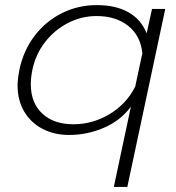

<svg xmlns="http://www.w3.org/2000/svg" viewBox="-20 -515 692 754"><path d="M494 -96Q453 -41 387.5 -13Q322 15 251 15Q193 15 147 -9Q101 -33 75 -77Q49 -121 49 -180Q49 -203 56 -240Q72 -317 116 -374.5Q160 -432 223.5 -463.5Q287 -495 360 -495Q434 -495 484 -467Q534 -439 556 -384L577 -480H629L480 219H427ZM511 -175 539 -306Q532 -375 483.5 -413.5Q435 -452 359 -452Q301 -452 248.5 -425.5Q196 -399 158 -351Q120 -303 107 -240Q101 -210 101 -184Q101 -111 146 -69Q191 -27 268 -27Q344 -27 410.5 -67Q477 -107 511 -175Z"/></svg>

Font: Prompt ExtraLight
Style: Italic
Weight: 275
Italic angle: -12°
Designer: Katatrad Team
Foundry: CadsonDemak
Version: Version 1.000